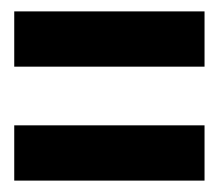

<svg xmlns="http://www.w3.org/2000/svg" viewBox="-20 -487 384 337"><path d="M5 -370V-467H339V-370ZM5 -170V-267H339V-170Z"/></svg>

Font: Jockey One
Style: Regular
Weight: 400
Designer: TypeTogether
Foundry: TypeTogether
Version: Version 1.002